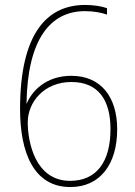

<svg xmlns="http://www.w3.org/2000/svg" viewBox="-20 -744 545 775"><path d="M61 -304C61 -128 116 11 264 11C384 11 453 -81 453 -222C453 -352 388 -438 268 -438C164 -438 108 -375 88 -326H87C91 -584 182 -699 323 -699C358 -699 390 -693 412 -685V-711C389 -719 358 -724 323 -724C174 -724 61 -615 61 -304ZM263 -14C121 -14 92 -173 92 -250C92 -332 158 -413 268 -413C378 -413 426 -339 426 -223C426 -90 369 -14 263 -14Z"/></svg>

Font: Noto Sans Ethiopic SemiCondensed Thin
Style: Regular
Weight: 100
Width: 4
Designer: Monotype Design Team
Foundry: Monotype Imaging Inc.
Version: Version 2.102